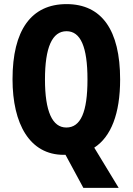

<svg xmlns="http://www.w3.org/2000/svg" viewBox="-20 -745 646 935"><path d="M565 -358C565 -599 475 -725 304 -725C132 -725 41 -598 41 -359C41 -141 125 9 290 9C293 9 297 9 299 9L386 170H558L439 -26C521 -79 565 -192 565 -358ZM199 -358C199 -514 234 -593 304 -593C372 -593 406 -518 406 -358C406 -199 373 -124 303 -124C235 -124 199 -202 199 -358Z"/></svg>

Font: Noto Sans Thai Looped ExtraCondensed ExtraBold
Style: Regular
Weight: 800
Width: 2
Designer: Sasikarn Vongin, Ben Mitchell
Foundry: The Fontpad Ltd
Version: Version 1.001